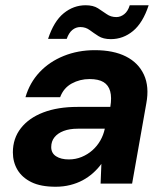

<svg xmlns="http://www.w3.org/2000/svg" viewBox="-20 -699 632 731"><path d="M192 12Q135 12 99.5 -5.5Q64 -23 46.5 -52.5Q29 -82 29 -119Q29 -172 59.5 -211Q90 -250 145 -271Q200 -292 275 -292H400Q406 -328 399.5 -351.5Q393 -375 374 -386.5Q355 -398 321 -398Q284 -398 253 -381Q222 -364 209 -329H77Q93 -384 130.5 -424Q168 -464 222.5 -486Q277 -508 341 -508Q412 -508 459.5 -484Q507 -460 528 -414.5Q549 -369 537 -305L483 0H363L366 -75Q352 -56 334 -40Q316 -24 294.5 -12.5Q273 -1 247 5.5Q221 12 192 12ZM242 -92Q268 -92 291 -101.5Q314 -111 332 -127Q350 -143 362 -164Q374 -185 379 -209H276Q245 -209 222.5 -200.5Q200 -192 187.5 -176.5Q175 -161 175 -139Q175 -116 193.5 -104Q212 -92 242 -92ZM163 -551Q185 -618 222.5 -648.5Q260 -679 306 -679Q335 -679 353 -667.5Q371 -656 386.5 -645Q402 -634 423 -634Q439 -634 453 -645Q467 -656 474 -679H546Q524 -612 486.5 -581Q449 -550 402 -550Q373 -550 355 -561.5Q337 -573 321.5 -584.5Q306 -596 286 -596Q269 -596 255.5 -585Q242 -574 234 -551Z"/></svg>

Font: DM Sans 24pt
Style: Bold Italic
Weight: 700
Italic angle: -10°
Designer: Colophon Foundry, Jonny Pinhorn
Foundry: Colophon Foundry
Version: Version 4.004;gftools[0.9.30]